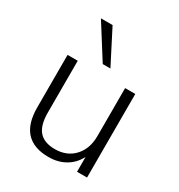

<svg xmlns="http://www.w3.org/2000/svg" viewBox="-179 -871 927 997"><g transform="rotate(30 284.5 -372.0)"><path d="M80 0ZM259 8Q80 8 80 -186V-501H141V-190Q141 -114 172 -79Q203 -44 267 -44Q338 -44 381.5 -90.5Q425 -137 425 -214V-501H486V0H426V-89Q402 -42 358.5 -17Q315 8 259 8ZM262 -551 135 -752H205L308 -551Z"/></g></svg>

Font: Winston Light
Style: Regular
Weight: 300
Designer: Original fonts by Vernon Adams / Changes by Cristiano Sobral
Foundry: Original fonts by Vernon Adams / Changes by Cristiano Sobral
Version: Version 2.503;July 17, 2020;FontCreator 13.0.0.2655 64-bit